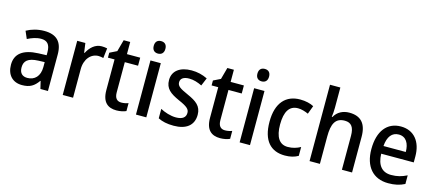

<svg xmlns="http://www.w3.org/2000/svg" viewBox="-55 -1298 4179 1846"><g transform="rotate(15 2034.5 -375.0)"><path d="M267 -549C201 -549 139 -531 91 -504L123 -430C166 -452 211 -468 257 -468C316 -468 348 -437 348 -359V-329L266 -326C116 -320 40 -262 40 -153C40 -51 99 10 192 10C271 10 312 -17 353 -75H356L374 0H449V-364C449 -488 390 -549 267 -549ZM285 -258 347 -260V-211C347 -119 296 -70 224 -70C176 -70 145 -96 145 -154C145 -218 182 -254 285 -258Z M838 -549C773 -549 725 -503 695 -445H690L677 -539H596V0H699V-282C698 -386 759 -451 832 -451C848 -451 867 -448 881 -444L893 -543C876 -547 855 -549 838 -549Z M1158 -75C1115 -75 1091 -102 1091 -158V-459H1223V-539H1091V-660H1026L994 -543L923 -508V-459H989V-154C989 -32 1048 10 1132 10C1169 10 1205 2 1228 -9V-88C1208 -80 1182 -75 1158 -75Z M1377 -745C1343 -745 1319 -726 1319 -683C1319 -641 1343 -621 1377 -621C1411 -621 1435 -641 1435 -683C1435 -726 1411 -745 1377 -745ZM1428 -539H1325V0H1428Z M1899 -151C1899 -238 1845 -275 1758 -314C1671 -353 1645 -370 1645 -409C1645 -445 1675 -467 1731 -467C1776 -467 1818 -453 1859 -433L1892 -512C1843 -536 1792 -549 1733 -549C1620 -549 1546 -496 1546 -404C1546 -318 1598 -281 1688 -240C1778 -201 1799 -179 1799 -143C1799 -100 1769 -73 1702 -73C1648 -73 1588 -93 1546 -116V-22C1587 -1 1636 10 1702 10C1826 10 1899 -46 1899 -151Z M2190 -75C2147 -75 2123 -102 2123 -158V-459H2255V-539H2123V-660H2058L2026 -543L1955 -508V-459H2021V-154C2021 -32 2080 10 2164 10C2201 10 2237 2 2260 -9V-88C2240 -80 2214 -75 2190 -75Z M2409 -745C2375 -745 2351 -726 2351 -683C2351 -641 2375 -621 2409 -621C2443 -621 2467 -641 2467 -683C2467 -726 2443 -745 2409 -745ZM2460 -539H2357V0H2460Z M2808 10C2862 10 2904 -1 2940 -22V-110C2903 -90 2863 -77 2814 -77C2731 -77 2688 -142 2688 -267C2688 -396 2730 -462 2816 -462C2849 -462 2886 -451 2919 -436L2950 -519C2917 -537 2869 -549 2814 -549C2673 -549 2583 -456 2583 -267C2583 -78 2668 10 2808 10Z M3156 -558V-760H3053V0H3156V-272C3156 -398 3187 -463 3281 -463C3346 -463 3375 -423 3375 -338V0H3476V-355C3476 -487 3417 -549 3303 -549C3240 -549 3185 -521 3156 -467H3149C3153 -490 3156 -524 3156 -558Z M3817 -549C3681 -549 3597 -447 3597 -266C3597 -92 3686 10 3837 10C3903 10 3951 -1 4000 -26V-112C3948 -86 3903 -74 3844 -74C3753 -74 3703 -133 3700 -247H4024V-307C4024 -452 3948 -549 3817 -549ZM3817 -469C3890 -469 3924 -408 3924 -324H3702C3709 -419 3750 -469 3817 -469Z"/></g></svg>

Font: Noto Sans Arabic UI SmCn Md
Style: Regular
Weight: 500
Width: 4
Designer: Monotype Design Team, Nadine Chahine and Nizar Qandah
Foundry: Monotype Imaging Inc.
Version: Version 2.010